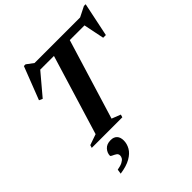

<svg xmlns="http://www.w3.org/2000/svg" viewBox="-259 -871 1290 1290"><g transform="rotate(-45 386.5 -226.0)"><path d="M695.5 -616.5H189L259.5 -632L119.5 -466L95 -477L186 -711.5H202L267 -663L218.5 -675H717.5L660 -663L756.5 -711.5H773L722.5 -469H697L663.5 -633ZM382.5 -635.5H533L352.5 -45L416 -20L410 0H119.5L125.5 -20L203 -47ZM168.5 123.5Q168.5 97.5 188.2 75Q208 52.5 246.5 52.5Q275 52.5 291 69Q307 85.5 307 117Q307 148.5 290.2 178Q273.5 207.5 235.5 229.2Q197.5 251 134.5 260L139.5 227Q171 221.5 188 212.5Q205 203.5 211.8 193Q218.5 182.5 218.5 171Q218.5 155.5 206 147.5Q193.5 139.5 181 134.2Q168.5 129 168.5 123.5Z"/></g></svg>

Font: Newsreader 24pt
Style: Bold Italic
Weight: 700
Italic angle: -17°
Designer: Hugues Gentile
Foundry: Production Type
Version: Version 1.003